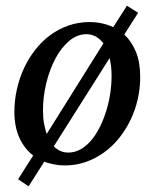

<svg xmlns="http://www.w3.org/2000/svg" viewBox="-20 -572 546 678"><path d="M374 -304.2Q374 -322.3 372.1 -337.9Q370.1 -353.5 367.2 -367.2L169.9 -55.2Q191.9 -33.2 221.2 -33.2Q244.6 -33.2 265.4 -45.2Q286.1 -57.1 303 -77.4Q319.8 -97.7 333 -124.5Q346.2 -151.4 355.5 -181.4Q364.7 -211.4 369.4 -243.2Q374 -274.9 374 -304.2ZM345.2 -418.9Q320.3 -451.2 285.2 -451.2Q252.4 -451.2 224.4 -427.5Q196.3 -403.8 175.8 -365.5Q155.3 -327.1 143.6 -279.1Q131.8 -231 131.8 -182.1Q131.8 -156.2 135.5 -136Q139.2 -115.7 145 -99.1ZM475.1 -299.8Q475.1 -259.3 466.1 -220.5Q457 -181.6 440.2 -147Q423.3 -112.3 399.7 -83.3Q376 -54.2 346.4 -33Q316.9 -11.7 282.2 0.2Q247.6 12.2 209 12.2Q188.5 12.2 170.7 8.5Q152.8 4.9 136.2 -1L81.1 85.9L43.9 61L97.2 -22.9Q65.4 -47.4 48.1 -86.2Q30.8 -125 30.8 -176.8Q30.8 -217.3 39.6 -256.6Q48.3 -295.9 64.7 -331.1Q81.1 -366.2 104.5 -396.2Q127.9 -426.3 157.5 -448Q187 -469.7 221.9 -481.9Q256.8 -494.1 295.9 -494.1Q341.3 -494.1 379.9 -476.1L428.2 -551.8L467.8 -526.9L418.9 -450.2Q444.8 -425.8 460 -388.9Q475.1 -352.1 475.1 -299.8Z"/></svg>

Font: Charis SIL Afr
Style: Italic
Weight: 400
Italic angle: -11°
Foundry: SIL International
Version: Version 5.000